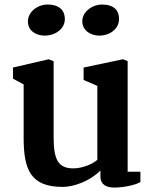

<svg xmlns="http://www.w3.org/2000/svg" viewBox="-20 -825 682 860"><path d="M424.8 -665.5C470.7 -665.5 513.2 -694.3 513.2 -740.7C513.2 -776.9 491.7 -804.7 437 -804.7C394 -804.7 348.6 -772.9 348.6 -730C348.6 -688.5 385.7 -665.5 424.8 -665.5ZM180.2 -665.5C226.6 -665.5 270.5 -694.3 270.5 -740.2C270.5 -776.4 247.6 -804.7 192.9 -804.7C149.4 -804.7 105 -772.9 105 -729C105 -688 140.1 -665.5 180.2 -665.5ZM85.9 -205.6C86.4 -65.9 116.7 12.2 260.3 12.2C312 12.2 384.3 -14.6 429.7 -61.5V-33.7C429.7 1 455.6 15.1 491.2 15.1C534.7 15.1 588.4 3.4 608.9 -9.8V-55.7H551.8V-551.3L530.8 -559.6L354.5 -522.5V-466.8L416 -440.4V-109.4C399.4 -92.8 352.1 -70.8 308.1 -70.8C236.8 -70.8 220.2 -116.2 220.2 -212.4V-550.8L198.2 -559.6L38.1 -522.5V-472.7L85.9 -446.8Z"/></svg>

Font: Merriweather
Style: Bold
Weight: 700
Designer: Eben Sorkin ( eben@eyebytes.com )
Foundry: Sorkin Type Co.
Version: Version 1.003